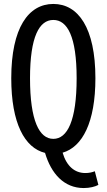

<svg xmlns="http://www.w3.org/2000/svg" viewBox="-20 -767 540 972"><path d="M250 -64C179 -64 132 -156 132 -371C132 -582 179 -666 250 -666C321 -666 368 -582 368 -371C368 -156 321 -64 250 -64ZM404 185C434 185 462 178 478 169L460 100C447 105 432 109 412 109C358 109 317 74 297 6C397 -23 463 -147 463 -371C463 -626 376 -747 250 -747C124 -747 37 -626 37 -371C37 -143 105 -18 208 7C239 112 304 185 404 185Z"/></svg>

Font: Noto Sans Mono CJK SC
Style: Regular
Weight: 400
Designer: Ryoko NISHIZUKA 西塚涼子 (kana, bopomofo & ideographs); Paul D. Hunt (Latin, Greek & Cyrillic); Sandoll Communications 산돌커뮤니
Foundry: Adobe
Version: Version 2.004;hotconv 1.0.118;makeotfexe 2.5.65603